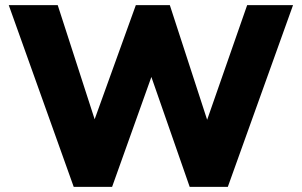

<svg xmlns="http://www.w3.org/2000/svg" viewBox="-20 -725 1171 745"><path d="M266 0 14 -705H204L369 -195H323L507 -705H639L805 -195H761L939 -705H1117L864 0H716L556 -459H579L415 0Z"/></svg>

Font: Mulish ExtraLight Black
Style: Regular
Weight: 900
Version: Version 3.603